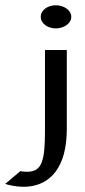

<svg xmlns="http://www.w3.org/2000/svg" viewBox="-124 -641 323 730"><path d="M-104 58 -95 61C6 87 90 52 119 -56C126 -83 130 -115 130 -151V-451H47V-143C47 -29 35 12 -20 12C-27 12 -36 12 -45 10H-47ZM31 -577C31 -551 58 -533 88 -533C118 -533 147 -551 147 -577C147 -603 118 -621 88 -621C58 -621 31 -603 31 -577Z"/></svg>

Font: Charger Sport
Style: DfBd
Weight: 400
Designer: Jasper
Foundry: Cannot Into Space Fonts
Version: Version 1.1